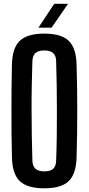

<svg xmlns="http://www.w3.org/2000/svg" viewBox="-20 -986 468 1014"><path d="M214 8.5Q124 8.5 84.2 -29.8Q44.5 -68 43 -157Q41.5 -217 41 -278Q40.5 -339 40.5 -400.2Q40.5 -461.5 41 -522.2Q41.5 -583 43 -643.5Q44.5 -732 84.2 -770.2Q124 -808.5 214 -808.5Q304 -808.5 343.2 -770.2Q382.5 -732 384.5 -643.5Q386.5 -582.5 387.2 -521.5Q388 -460.5 388 -399.5Q388 -338.5 387.2 -277.8Q386.5 -217 384.5 -157Q382.5 -68 343.2 -29.8Q304 8.5 214 8.5ZM214 -81Q246 -81 261 -94.8Q276 -108.5 276.5 -138Q279 -200 279.8 -266.8Q280.5 -333.5 280.5 -401.5Q280.5 -469.5 279.5 -535.5Q278.5 -601.5 276.5 -662.5Q276 -692 260.8 -705.8Q245.5 -719.5 214 -719.5Q182.5 -719.5 167.2 -705.8Q152 -692 151 -662.5Q149 -601.5 147.8 -535.5Q146.5 -469.5 146.8 -401.5Q147 -333.5 148 -266.8Q149 -200 151 -138Q152 -108.5 167.2 -94.8Q182.5 -81 214 -81ZM183 -840 266.5 -966H339.5L252.5 -840Z"/></svg>

Font: Big Shoulders Display Thin
Style: Bold
Weight: 700
Version: Version 2.002